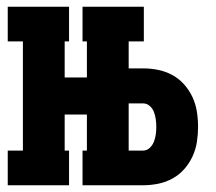

<svg xmlns="http://www.w3.org/2000/svg" viewBox="-20 -550 640 570"><path d="M407 -427H225V-530H407ZM3 0V-103H48V-427H3V-530H185V-427H172V-320H300V-210H172V-103H185V0ZM225 0V-103H407V0ZM238 0V-530H362V-347H405Q427 -347 449.5 -342.5Q472 -338 492 -327Q512 -316 527 -299Q542 -282 551.5 -261.5Q561 -241 564.5 -218.5Q568 -196 568 -173Q568 -151 564.5 -128.5Q561 -106 551.5 -85.5Q542 -65 527 -48Q512 -31 492 -20Q472 -9 449.5 -4.5Q427 0 405 0ZM362 -103H405Q416 -103 424.5 -111Q433 -119 437 -129.5Q441 -140 442.5 -151Q444 -162 444 -173Q444 -184 442.5 -195.5Q441 -207 437 -217.5Q433 -228 424.5 -235.5Q416 -243 405 -243H362Z"/></svg>

Font: Iosevka Curly Slab XBdEx
Style: Regular
Weight: 800
Width: 7
Monospace: yes
Designer: Belleve Invis
Foundry: Belleve Invis
Version: Version 11.0.0; ttfautohint (v1.8.3)